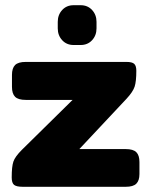

<svg xmlns="http://www.w3.org/2000/svg" viewBox="-20 -718 579 738"><path d="M202 -609V-634Q202 -661 219 -679.5Q236 -698 263 -698H290Q317 -698 334 -679.5Q351 -661 351 -634V-609Q351 -582 334 -563.5Q317 -545 290 -545H263Q236 -545 219 -563.5Q202 -582 202 -609ZM25 -36Q25 -78 31.5 -97Q38 -116 64 -142L259 -334H79Q50 -334 38 -346Q26 -358 26 -384V-430Q26 -456 38 -468Q50 -480 79 -480H466Q488 -480 496 -472.5Q504 -465 504 -446Q504 -405 497.5 -385Q491 -365 466 -338L285 -145H463Q492 -145 504 -133Q516 -121 516 -95V-49Q516 -24 504 -12Q492 0 463 0H68Q43 0 34 -7.5Q25 -15 25 -36Z"/></svg>

Font: Mitr SemiBold
Style: Regular
Weight: 600
Designer: Thanarat Vachiruckul
Foundry: Cadson Demak
Version: Version 1.003